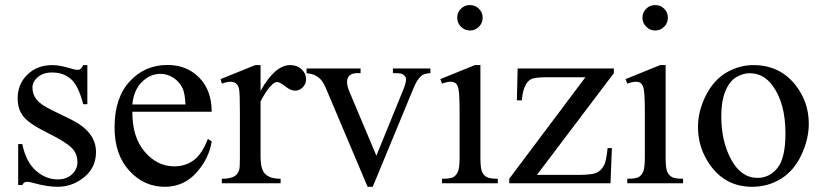

<svg xmlns="http://www.w3.org/2000/svg" viewBox="-20 -714 3206 748"><path d="M320.3 -460.4V-308.1H304.2Q285.6 -379.9 256.6 -405.8Q227.5 -431.6 182.6 -431.6Q148.4 -431.6 127.4 -413.6Q106.4 -395.5 106.4 -373.5Q106.4 -346.2 122.1 -326.7Q137.2 -306.6 183.6 -284.2L254.9 -249.5Q354 -201.2 354 -122.1Q354 -61 307.9 -23.7Q261.7 13.7 204.6 13.7Q163.6 13.7 110.8 -1Q94.7 -5.9 84.5 -5.9Q73.2 -5.9 66.9 6.8H50.8V-152.8H66.9Q80.6 -84.5 119.1 -49.8Q157.7 -15.1 205.6 -15.1Q239.3 -15.1 260.5 -34.9Q281.7 -54.7 281.7 -82.5Q281.7 -116.2 258.1 -139.2Q234.4 -162.1 163.6 -197.3Q92.8 -232.4 70.8 -260.7Q48.8 -288.6 48.8 -331.1Q48.8 -386.2 86.7 -423.3Q124.5 -460.4 184.6 -460.4Q210.9 -460.4 248.5 -449.2Q273.4 -441.9 281.7 -441.9Q289.6 -441.9 293.9 -445.3Q298.3 -448.7 304.2 -460.4Z M495.6 -278.8Q495.1 -179.2 543.9 -122.6Q592.8 -65.9 658.7 -65.9Q702.6 -65.9 735.1 -90.1Q767.6 -114.3 789.6 -172.9L804.7 -163.1Q794.4 -96.2 745.1 -41.3Q695.8 13.7 621.6 13.7Q541 13.7 483.6 -49.1Q426.3 -111.8 426.3 -217.8Q426.3 -332.5 485.1 -396.7Q543.9 -460.9 632.8 -460.9Q708 -460.9 756.3 -411.4Q804.7 -361.8 804.7 -278.8ZM495.6 -307.1H702.6Q700.2 -350.1 692.4 -367.7Q680.2 -395 656 -410.6Q631.8 -426.3 605.5 -426.3Q564.9 -426.3 533 -394.8Q501 -363.3 495.6 -307.1Z M995.1 -460.4V-359.9Q1051.3 -460.4 1110.4 -460.4Q1137.2 -460.4 1154.8 -444.1Q1172.4 -427.7 1172.4 -406.2Q1172.4 -387.2 1159.7 -374Q1147 -360.8 1129.4 -360.8Q1112.3 -360.8 1091.1 -377.7Q1069.8 -394.5 1059.6 -394.5Q1050.8 -394.5 1040.5 -384.8Q1018.6 -364.7 995.1 -318.8V-104.5Q995.1 -67.4 1004.4 -48.3Q1010.7 -35.2 1026.9 -26.4Q1043 -17.6 1073.2 -17.6V0H844.2V-17.6Q878.4 -17.6 895 -28.3Q907.2 -36.1 912.1 -53.2Q914.6 -61.5 914.6 -100.6V-273.9Q914.6 -352.1 911.4 -366.9Q908.2 -381.8 899.7 -388.7Q891.1 -395.5 878.4 -395.5Q863.3 -395.5 844.2 -388.2L839.4 -405.8L974.6 -460.4Z M1174.3 -447.3H1384.8V-429.2H1371.1Q1352.1 -429.2 1342 -419.9Q1332 -410.6 1332 -395Q1332 -377.9 1342.3 -354.5L1446.3 -107.4L1550.8 -363.8Q1562 -391.1 1562 -405.3Q1562 -412.1 1558.1 -416.5Q1552.7 -423.8 1544.4 -426.5Q1536.1 -429.2 1510.7 -429.2V-447.3H1656.7V-429.2Q1631.3 -427.2 1621.6 -418.9Q1604.5 -404.3 1590.8 -370.1L1432.1 13.7H1412.1L1252.4 -363.8Q1241.7 -390.1 1231.9 -401.6Q1222.2 -413.1 1207 -420.9Q1198.7 -425.3 1174.3 -429.2Z M1811 -694.3Q1831.5 -694.3 1845.9 -679.9Q1860.4 -665.5 1860.4 -645Q1860.4 -624.5 1845.9 -609.9Q1831.5 -595.2 1811 -595.2Q1790.5 -595.2 1775.9 -609.9Q1761.2 -624.5 1761.2 -645Q1761.2 -665.5 1775.6 -679.9Q1790 -694.3 1811 -694.3ZM1851.6 -460.4V-101.1Q1851.6 -59.1 1857.7 -45.2Q1863.8 -31.2 1875.7 -24.4Q1887.7 -17.6 1919.4 -17.6V0H1702.1V-17.6Q1734.9 -17.6 1746.1 -23.9Q1757.3 -30.3 1763.9 -44.9Q1770.5 -59.6 1770.5 -101.1V-273.4Q1770.5 -346.2 1766.1 -367.7Q1762.7 -383.3 1755.4 -389.4Q1748 -395.5 1735.4 -395.5Q1721.7 -395.5 1702.1 -388.2L1695.3 -405.8L1830.1 -460.4Z M2363.8 -137.2 2358.4 0H1963.9V-17.6L2260.7 -413.1H2114.3Q2066.9 -413.1 2052.2 -407Q2037.6 -400.9 2028.3 -383.8Q2015.1 -359.4 2013.2 -323.2H1993.7L1996.6 -447.3H2371.6V-429.2L2071.8 -32.7H2234.9Q2286.1 -32.7 2304.4 -41.3Q2322.8 -49.8 2334 -71.3Q2341.8 -86.9 2347.2 -137.2Z M2532.7 -694.3Q2553.2 -694.3 2567.6 -679.9Q2582 -665.5 2582 -645Q2582 -624.5 2567.6 -609.9Q2553.2 -595.2 2532.7 -595.2Q2512.2 -595.2 2497.6 -609.9Q2482.9 -624.5 2482.9 -645Q2482.9 -665.5 2497.3 -679.9Q2511.7 -694.3 2532.7 -694.3ZM2573.2 -460.4V-101.1Q2573.2 -59.1 2579.3 -45.2Q2585.4 -31.2 2597.4 -24.4Q2609.4 -17.6 2641.1 -17.6V0H2423.8V-17.6Q2456.5 -17.6 2467.8 -23.9Q2479 -30.3 2485.6 -44.9Q2492.2 -59.6 2492.2 -101.1V-273.4Q2492.2 -346.2 2487.8 -367.7Q2484.4 -383.3 2477.1 -389.4Q2469.7 -395.5 2457 -395.5Q2443.4 -395.5 2423.8 -388.2L2417 -405.8L2551.8 -460.4Z M2915.5 -460.4Q3017.1 -460.4 3078.6 -383.3Q3130.9 -317.4 3130.9 -231.9Q3130.9 -171.9 3102.1 -110.4Q3073.2 -48.8 3022.7 -17.6Q2972.2 13.7 2910.2 13.7Q2809.1 13.7 2749.5 -66.9Q2699.2 -134.8 2699.2 -219.2Q2699.2 -280.8 2729.7 -341.6Q2760.3 -402.3 2810.1 -431.4Q2859.9 -460.4 2915.5 -460.4ZM2900.4 -428.7Q2874.5 -428.7 2848.4 -413.3Q2822.3 -397.9 2806.2 -359.4Q2790 -320.8 2790 -260.3Q2790 -162.6 2828.9 -91.8Q2867.7 -21 2931.2 -21Q2978.5 -21 3009.3 -60.1Q3040 -99.1 3040 -194.3Q3040 -313.5 2988.8 -381.8Q2954.1 -428.7 2900.4 -428.7Z"/></svg>

Font: Jameel Khushkhati
Style: Regular
Weight: 400
Version: Version 3.5